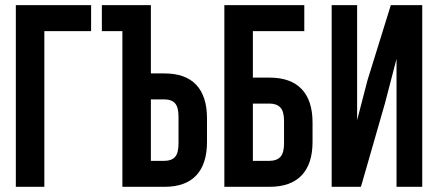

<svg xmlns="http://www.w3.org/2000/svg" viewBox="-20 -720 1685 740"><path d="M150.9 0H41V-700.2H331.1V-600.1H150.9Z M372.6 -600.1V-700.2H561.5V-437H613.8Q695.3 -437 736.6 -392.8Q777.8 -348.6 777.8 -264.2V-172.9Q777.8 -88.4 736.6 -44.2Q695.3 0 613.8 0H451.7V-600.1ZM561.5 -100.1H613.8Q641.1 -100.1 654.5 -115Q668 -129.9 668 -166V-271Q668 -307.1 654.5 -322Q641.1 -336.9 613.8 -336.9H561.5Z M1018.6 0H844.7V-700.2H1152.8V-600.1H954.6V-420.9H1018.6Q1100.6 -420.9 1142.6 -376.7Q1184.6 -332.5 1184.6 -248V-172.9Q1184.6 -88.4 1142.6 -44.2Q1100.6 0 1018.6 0ZM954.6 -100.1H1018.6Q1046.4 -100.1 1060.5 -115.2Q1074.7 -130.4 1074.7 -166V-254.9Q1074.7 -290.5 1060.5 -305.7Q1046.4 -320.8 1018.6 -320.8H954.6Z M1463.4 -320.8 1371.1 0H1258.3V-700.2H1356.4V-256.8L1396.5 -411.1L1486.3 -700.2H1607.4V0H1508.3V-493.2Z"/></svg>

Font: VL Bebas Neue Bold
Style: Regular
Weight: 700
Designer: Ryoichi Tsunekawa
Foundry: Ryoichi Tsunekawa
Version: Version 1.300